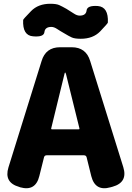

<svg xmlns="http://www.w3.org/2000/svg" viewBox="-20 -996 700 1020"><path d="M82 -3Q0 -26 25 -107L201 -672Q223 -745 299 -745H361Q437 -745 459 -672L635 -108Q660 -27 578 -4L567 -1Q486 22 465 -60L440 -161Q437 -171 426 -171H228Q217 -171 214 -161L189 -61Q169 22 87 -1ZM252 -314Q251 -309 256 -309H398Q403 -309 402 -314L331 -601Q328 -611 326 -611Q324 -611 322 -601ZM409 -790Q377 -790 361.5 -797Q346 -804 323 -818Q300 -831 283.5 -842Q267 -853 253 -853Q219 -853 216 -825.5Q213 -798 156 -803Q99 -807 103 -890Q103 -894 145 -937Q183 -976 247 -976Q279 -976 294.5 -969Q310 -962 333 -949Q356 -935 372.5 -924Q389 -913 403 -913Q437 -913 440 -940.5Q443 -968 500 -964Q557 -959 553 -876Q553 -872 512 -829Q474 -790 409 -790Z"/></svg>

Font: Resource Han Rounded KR Heavy
Style: Regular
Weight: 900
Designer: Cyano Hao (round all glyphs); Ryoko NISHIZUKA 西塚涼子 (kana, bopomofo & ideographs); Paul D. Hunt (Latin, Greek & Cyrillic)
Foundry: Cyano Hao
Version: 0.990